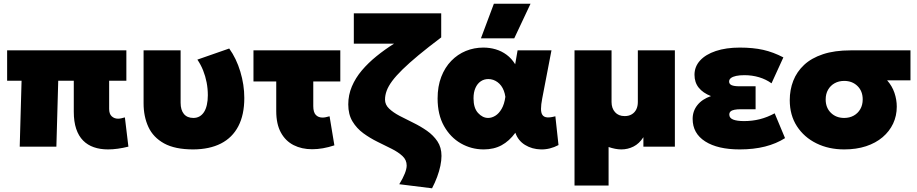

<svg xmlns="http://www.w3.org/2000/svg" viewBox="-20 -792 4952 1037"><path d="M563.5 15Q521 15 487 3.2Q453 -8.5 428.8 -33Q404.5 -57.5 391.5 -96.2Q378.5 -135 378.5 -189V-356H294.5L284.5 0H86.5L96.5 -356H18.5V-520H662.5V-356H569.5V-204Q569.5 -176.5 583.5 -163.8Q597.5 -151 617.5 -151Q626 -151 635 -153Q644 -155 654.5 -158L673.5 0Q643.5 7.5 616 11.2Q588.5 15 563.5 15Z M1023.5 15Q925 15 866.2 -17.5Q807.5 -50 781.5 -106.2Q755.5 -162.5 755.5 -234V-520H955.5V-237Q955.5 -198 973.2 -176.5Q991 -155 1024.5 -155Q1043 -155 1057.5 -163.2Q1072 -171.5 1082 -187Q1092 -202.5 1097.2 -225.5Q1102.5 -248.5 1102.5 -277.5Q1102.5 -313 1096 -346.8Q1089.5 -380.5 1077 -411.8Q1064.5 -443 1046 -470L1218 -530Q1256.5 -476.5 1278 -405.2Q1299.5 -334 1299.5 -263Q1299.5 -172 1267.2 -110.2Q1235 -48.5 1173.5 -17Q1112 14.5 1023.5 15Z M1666 14Q1609.5 14 1565.8 -8.2Q1522 -30.5 1497 -76.2Q1472 -122 1472 -192V-352H1349V-520H1818V-352H1672V-219Q1672 -185.5 1685.8 -171.2Q1699.5 -157 1722 -157Q1730.5 -157 1740 -159Q1749.5 -161 1760 -164L1786 -7Q1754.5 3.5 1724.2 8.8Q1694 14 1666 14Z M2313.5 225 2136.5 203Q2156.5 170.5 2166.5 145Q2176.5 119.5 2176.5 102Q2176.5 72 2153.8 50.8Q2131 29.5 2095 11.5Q2059 -6.5 2018.8 -26.2Q1978.5 -46 1942.5 -72.2Q1906.5 -98.5 1883.8 -136.2Q1861 -174 1861 -228Q1861 -279 1880.5 -325Q1900 -371 1934.2 -411.5Q1968.5 -452 2013.2 -488.2Q2058 -524.5 2108 -556H1891V-720H2363V-590Q2292 -536.5 2240.5 -493.8Q2189 -451 2154 -416.8Q2119 -382.5 2098.2 -354.5Q2077.5 -326.5 2068.5 -302Q2059.5 -277.5 2059.5 -254Q2059.5 -226.5 2081.5 -205.5Q2103.5 -184.5 2138.2 -166.2Q2173 -148 2212 -129Q2251 -110 2285.8 -85.8Q2320.5 -61.5 2342.5 -28.8Q2364.5 4 2364.5 50Q2364.5 74.5 2358.5 103.5Q2352.5 132.5 2341 163.5Q2329.5 194.5 2313.5 225Z M2592.5 15Q2526 15 2469.2 -17.5Q2412.5 -50 2378 -111.5Q2343.5 -173 2343.5 -260Q2343.5 -325.5 2363.2 -376.8Q2383 -428 2417.2 -463.2Q2451.5 -498.5 2496 -516.8Q2540.5 -535 2590.5 -535Q2625.5 -535 2657.5 -525.5Q2689.5 -516 2716.2 -496.2Q2743 -476.5 2762.5 -445L2775.5 -520H2958.5L2908.5 -260Q2902 -226.5 2902 -204.2Q2902 -182 2910 -170.8Q2918 -159.5 2935 -158Q2952 -156.5 2979.5 -164L2996.5 -8.5Q2950 16 2901.8 15Q2853.5 14 2815.8 -9.2Q2778 -32.5 2763.5 -75Q2730.5 -30 2689 -7.5Q2647.5 15 2592.5 15ZM2616.5 -155Q2636 -155 2655.2 -166.8Q2674.5 -178.5 2689.2 -203.8Q2704 -229 2709.5 -269Q2707 -287 2701.2 -302Q2695.5 -317 2686.8 -328.8Q2678 -340.5 2667 -348.5Q2656 -356.5 2643.5 -360.8Q2631 -365 2617.5 -365Q2594 -365 2576 -352.5Q2558 -340 2547.8 -316.8Q2537.5 -293.5 2537.5 -261Q2537.5 -208.5 2562 -181.8Q2586.5 -155 2616.5 -155ZM2577.5 -585 2647.5 -772H2845.5L2757.5 -585Z M3083 210V-520H3283V-241Q3283 -207.5 3301.8 -186.2Q3320.5 -165 3354 -165Q3376.5 -165 3392.5 -174.8Q3408.5 -184.5 3416.8 -201.5Q3425 -218.5 3425 -241V-520H3625V0H3455V-51Q3432.5 -16 3401.5 -0.5Q3370.5 15 3336 15Q3319.5 15 3302 11.5Q3284.5 8 3267 2V210Z M3975 15Q3856.5 15 3788.8 -28.2Q3721 -71.5 3721 -150Q3721 -192 3746.5 -224.2Q3772 -256.5 3820 -273Q3776.5 -290 3753.8 -318.5Q3731 -347 3731 -388Q3731 -432 3761 -465Q3791 -498 3846.2 -516.5Q3901.5 -535 3976 -535Q4047 -535 4101.8 -522.8Q4156.5 -510.5 4211 -482L4147 -342Q4117.5 -363.5 4079.8 -374.8Q4042 -386 4001 -386Q3974.5 -386 3956 -382Q3937.5 -378 3927.8 -370.5Q3918 -363 3918 -351.5Q3918 -338 3931.5 -332Q3945 -326 3974 -326H4061V-202H3982Q3961 -202 3947 -199.2Q3933 -196.5 3926 -190.2Q3919 -184 3919 -173Q3919 -154.5 3939.8 -146.2Q3960.5 -138 3999 -138Q4043 -138 4083.8 -148.2Q4124.5 -158.5 4164 -180L4220 -46Q4173 -16 4112 -0.5Q4051 15 3975 15Z M4539.5 15Q4456 15 4389.5 -17.8Q4323 -50.5 4284.2 -110.2Q4245.5 -170 4245.5 -251Q4245.5 -307 4264.5 -355.8Q4283.5 -404.5 4323 -441.5Q4362.5 -478.5 4425 -499.2Q4487.5 -520 4574.5 -520H4897.5V-358H4771.5Q4798.5 -327.5 4811 -290.5Q4823.5 -253.5 4823.5 -216Q4823.5 -166.5 4803.8 -124.5Q4784 -82.5 4747 -51Q4710 -19.5 4657.5 -2.2Q4605 15 4539.5 15ZM4539.5 -155Q4568.5 -155 4591 -167.5Q4613.5 -180 4626.5 -202.5Q4639.5 -225 4639.5 -255Q4639.5 -300 4611.2 -327.5Q4583 -355 4539.5 -355Q4510.5 -355 4488 -342.5Q4465.5 -330 4452.5 -307.5Q4439.5 -285 4439.5 -255Q4439.5 -210 4467.8 -182.5Q4496 -155 4539.5 -155Z"/></svg>

Font: Geologica Black
Style: Regular
Weight: 900
Designer: Sindre Bremnes, Frode Helland
Foundry: Monokrom Skriftforlag AS
Version: Version 1.010;gftools[0.9.28]